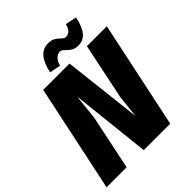

<svg xmlns="http://www.w3.org/2000/svg" viewBox="-255 -1020 1165 1165"><g transform="rotate(-45 327.0 -437.5)"><path d="M673 -690 527 0H300L244 -517L227 -354L153 0H-19L127 -690H353L411 -182L427 -329L502 -690ZM395 -763Q386 -773 378.5 -778Q371 -783 362 -783Q345 -783 328 -768Q311 -753 303 -721L232 -736Q260 -869 346 -869Q374 -869 390 -860.5Q406 -852 421 -837Q430 -828 437 -823.5Q444 -819 452 -819Q473 -819 487 -834Q501 -849 506 -875L579 -860Q564 -790 537 -759.5Q510 -729 471 -729Q443 -729 427 -738Q411 -747 395 -763Z"/></g></svg>

Font: Decalotype Black Italic
Style: Regular
Weight: 900
Italic angle: -12°
Designer: Alfredo Marco Pradil
Foundry: Alfredo Marco Pradil
Version: Version 1.0